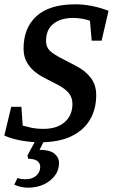

<svg xmlns="http://www.w3.org/2000/svg" viewBox="-27 -648 522 888"><path d="M157 10Q118 10 73.5 2.5Q29 -5 -7 -21L25 -154H72L78 -67Q92 -63 117 -57.5Q142 -52 174 -52Q237 -52 272.5 -83.5Q308 -115 308 -167Q308 -197 291 -217.5Q274 -238 242 -255L174 -290Q156 -299 134.5 -316Q113 -333 97.5 -359.5Q82 -386 82 -424Q82 -519 142 -573.5Q202 -628 321 -628Q361 -628 400 -620Q439 -612 475 -598L443 -460H397L389 -552Q376 -557 355 -561Q334 -565 311 -565Q254 -565 220 -538Q186 -511 186 -459Q186 -430 203.5 -413.5Q221 -397 254 -380L323 -344Q368 -321 393 -288Q418 -255 418 -208Q418 -144 389.5 -95Q361 -46 303.5 -18Q246 10 157 10ZM104 220Q69 220 39 206L54 175Q64 179 73.5 180Q83 181 92 181Q121 181 140 165Q159 149 159 123Q159 108 147 97.5Q135 87 103 86L100 71L142 -7H182L156 45Q203 45 224.5 62.5Q246 80 246 106Q246 140 225.5 166Q205 192 173 206Q141 220 104 220Z"/></svg>

Font: Manuale SemiBold
Style: Italic
Weight: 600
Italic angle: -11°
Designer: Eduardo Tunni / Pablo Cosgaya
Foundry: Eduardo Tunni / Pablo Cosgaya
Version: Version 1.002